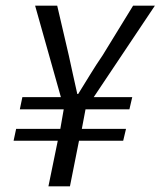

<svg xmlns="http://www.w3.org/2000/svg" viewBox="-20 -658 567 678"><path d="M182 -638 223 -462Q230 -429 237.5 -395.5Q245 -362 253 -326H256Q279 -363 299.5 -396.5Q320 -430 342 -462L450 -638H527L311 -315H447L437 -272H282L269 -203H425L415 -161H259L227 0H151L184 -161H28L37 -203H193L205 -272H50L59 -315H195L104 -638Z"/></svg>

Font: mr_Source Sans Pro
Style: Italic
Weight: 400
Italic angle: -11°
Designer: Paul D. Hunt
Foundry: Adobe Systems Incorporated
Version: Version 1.036;July 10, 2024;FontCreator 11.5.0.2430 64-bit